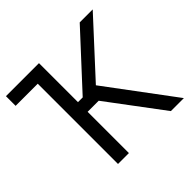

<svg xmlns="http://www.w3.org/2000/svg" viewBox="-176 -913 1098 1098"><g transform="rotate(-45 373.0 -363.5)"><path d="M615.1 0 365.1 -333.8H275.6V0H187.5V-649.1H8.5V-727.3H275.6V-411.9H313.9L605.1 -727.3H710.2L416.2 -407.7L720.2 0Z"/></g></svg>

Font: Inter UI
Style: Regular
Weight: 400
Designer: Rasmus Andersson
Foundry: rsms
Version: 3.2;8d6f07862